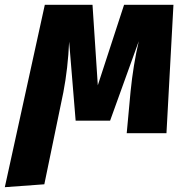

<svg xmlns="http://www.w3.org/2000/svg" viewBox="-85 -553 767 797"><path d="M606 0H441L457 -173Q468 -283 491 -382L372 -52H229L202 -380Q197 -269 178 -170L99 212L-65 224L101 -533H299L321 -199L430 -533H635Z"/></svg>

Font: Trujillo ExtraBold
Style: Italic
Weight: 800
Italic angle: -8°
Designer: Fira Sans original fonts by bBox Type GmbH, Carrois Corporate GbR, & Edenspiekermann AG / Changes by Cristiano Sobral
Foundry: Fira Sans original fonts by bBox Type GmbH, Carrois Corporate GbR, & Edenspiekermann AG / Changes by Cristiano Sobral
Version: Version 4.301;July 28, 2020;FontCreator 13.0.0.2655 64-bit